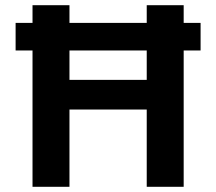

<svg xmlns="http://www.w3.org/2000/svg" viewBox="-20 -718 831 738"><path d="M105 -698H247V0H105ZM544 -698H686V0H544ZM227 -411H570V-297H227ZM40 -630H751V-524H40Z"/></svg>

Font: Parkinsans SemiBold
Style: Regular
Weight: 600
Designer: Red Stone, Indian Type Foundry
Foundry: Indian Type Foundry
Version: Version 1.000